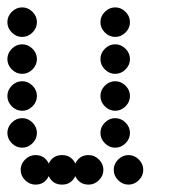

<svg xmlns="http://www.w3.org/2000/svg" viewBox="-20 -500 472 520"><path d="M300 -12Q288 -24 288 -40Q288 -56 300 -68Q312 -80 328 -80Q344 -80 356 -68Q368 -56 368 -40Q368 -24 356 -12Q344 0 328 0Q312 0 300 -12ZM76 -80Q101 -80 112 -57Q123 -80 148 -80Q173 -80 184 -57Q195 -80 220 -80Q236 -80 248 -68Q260 -56 260 -40Q260 -24 248 -12Q236 0 220 0Q195 0 184 -23Q173 0 148 0Q123 0 112 -23Q101 0 76 0Q60 0 48 -12Q36 -24 36 -40Q36 -56 48 -68Q60 -80 76 -80ZM264 -112Q252 -124 252 -140Q252 -156 264 -168Q276 -180 292 -180Q308 -180 320 -168Q332 -156 332 -140Q332 -124 320 -112Q308 -100 292 -100Q276 -100 264 -112ZM12 -112Q0 -124 0 -140Q0 -156 12 -168Q24 -180 40 -180Q56 -180 68 -168Q80 -156 80 -140Q80 -124 68 -112Q56 -100 40 -100Q24 -100 12 -112ZM264 -212Q252 -224 252 -240Q252 -256 264 -268Q276 -280 292 -280Q308 -280 320 -268Q332 -256 332 -240Q332 -224 320 -212Q308 -200 292 -200Q276 -200 264 -212ZM12 -212Q0 -224 0 -240Q0 -256 12 -268Q24 -280 40 -280Q56 -280 68 -268Q80 -256 80 -240Q80 -224 68 -212Q56 -200 40 -200Q24 -200 12 -212ZM264 -312Q252 -324 252 -340Q252 -356 264 -368Q276 -380 292 -380Q308 -380 320 -368Q332 -356 332 -340Q332 -324 320 -312Q308 -300 292 -300Q276 -300 264 -312ZM12 -312Q0 -324 0 -340Q0 -356 12 -368Q24 -380 40 -380Q56 -380 68 -368Q80 -356 80 -340Q80 -324 68 -312Q56 -300 40 -300Q24 -300 12 -312ZM264 -412Q252 -424 252 -440Q252 -456 264 -468Q276 -480 292 -480Q308 -480 320 -468Q332 -456 332 -440Q332 -424 320 -412Q308 -400 292 -400Q276 -400 264 -412ZM12 -412Q0 -424 0 -440Q0 -456 12 -468Q24 -480 40 -480Q56 -480 68 -468Q80 -456 80 -440Q80 -424 68 -412Q56 -400 40 -400Q24 -400 12 -412Z"/></svg>

Font: Dotrice Condensed
Style: Regular
Weight: 400
Width: 2
Monospace: yes
Designer: Paul Flo Williams
Foundry: His Deeds Are Dust
Version: Version 1.001